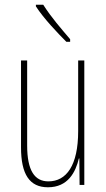

<svg xmlns="http://www.w3.org/2000/svg" viewBox="-20 -783 448 813"><path d="M163 -763H132V-756C165 -705 223 -644 261 -606H277V-617C238 -663 198 -708 163 -763ZM337 -527H311V-228C311 -82 261 -15 185 -15C127 -15 95 -60 95 -167V-527H69V-159C69 -45 105 10 183 10C268 10 300 -54 314 -112H316L317 0H337Z"/></svg>

Font: Noto Sans Arabic ExtCond Thin
Style: Regular
Weight: 100
Width: 2
Designer: Monotype Design Team, Nadine Chahine, Nizar Qandah and Khaled Hosny
Foundry: Monotype Imaging Inc.
Version: Version 2.012